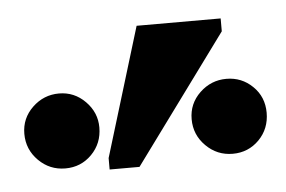

<svg xmlns="http://www.w3.org/2000/svg" viewBox="-34 -774 400 269"><g transform="rotate(-5 166.5 -639.5)"><path d="M284.7 -547.9Q262.7 -547.9 247.1 -563.5Q231.4 -579.1 231.4 -601.1Q231.4 -623 247.3 -638.2Q263.2 -653.3 284.7 -653.3Q306.2 -653.3 321.5 -638.4Q336.9 -623.5 336.9 -601.1Q336.9 -578.6 321.8 -563.2Q306.6 -547.9 284.7 -547.9ZM49.3 -547.9Q27.3 -547.9 11.7 -563.5Q-3.9 -579.1 -3.9 -601.1Q-3.9 -623 12 -638.2Q27.8 -653.3 49.3 -653.3Q70.8 -653.3 86.2 -637.7Q101.6 -622.1 101.6 -601.1Q101.6 -578.6 86.4 -563.2Q71.3 -547.9 49.3 -547.9ZM110.8 -541V-557.1L166 -738.3H284.2V-720.2L152.8 -541Z"/></g></svg>

Font: Liberation Serif
Style: Bold Italic
Weight: 700
Italic angle: -16.333°
Designer: Steve Matteson
Foundry: Ascender Corporation
Version: Version 2.1.5